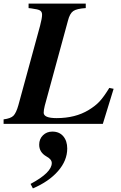

<svg xmlns="http://www.w3.org/2000/svg" viewBox="-42 -689 673 1068"><path d="M590 -195 530 0H-22V-25Q18 -30 33 -45.5Q48 -61 60 -103L181 -546Q192 -588 192 -607Q192 -622 183 -629Q174 -636 151 -639Q131 -643 117 -644V-669H435V-644Q385 -641 365.5 -627.5Q346 -614 336 -574L207 -101Q201 -77 201 -62Q201 -32 273 -32Q377 -32 451 -77Q489 -100 512.5 -125.5Q536 -151 566 -200ZM141 359 128 334Q246 271 246 218Q246 197 216 181Q176 158 176 116Q176 84 197 63.5Q218 43 249 43Q288 43 310 69Q332 95 332 137Q332 204 281 262.5Q230 321 141 359Z"/></svg>

Font: STIX MathJax Latin
Style: Bold Italic
Weight: 700
Italic angle: -16.33°
Designer: MicroPress Inc., with final additions and corrections provided by Coen Hoffman, Elsevier (retired)
Version: Version 1.1.1